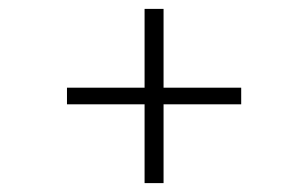

<svg xmlns="http://www.w3.org/2000/svg" viewBox="-20 -412 632 432"><path d="M348 0H305.3V-177.3H130.7V-214.7H305.3V-392H348V-214.7H522.7V-177.3H348Z"/></svg>

Font: Peddana
Style: Regular
Weight: 400
Designer: Appaji Ambarisha Darbha
Foundry: Appaji Ambarisha Darbha
Version: Version 1.0.4; ttfautohint (v1.2.25-373a) -l 7 -r 28 -G 50 -